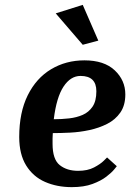

<svg xmlns="http://www.w3.org/2000/svg" viewBox="-20 -758 535 789"><path d="M320 -738 384 -591 320 -574 209 -703ZM460 -75Q460 -75 449.5 -62Q439 -49 417 -32Q395 -15 360 -2Q325 11 275 11Q214 11 165 -10.5Q116 -32 87.5 -78Q59 -124 59 -195Q59 -296 94 -366.5Q129 -437 190 -473.5Q251 -510 327 -510Q408 -510 451.5 -469Q495 -428 495 -370Q495 -325 474.5 -295.5Q454 -266 420.5 -249Q387 -232 347.5 -223.5Q308 -215 268.5 -213Q229 -211 197 -211Q196 -201 196 -189.5Q196 -178 196 -167Q196 -103 225.5 -79.5Q255 -56 301 -56Q340 -56 366.5 -70Q393 -84 406.5 -97.5Q420 -111 420 -111ZM311 -446Q270 -446 241 -402Q212 -358 201 -268Q233 -268 264 -271.5Q295 -275 320 -286Q345 -297 360.5 -320Q376 -343 376 -383Q376 -446 311 -446Z"/></svg>

Font: Arsenal SC
Style: Bold Italic
Weight: 700
Italic angle: -9.10001°
Designer: Andrij Shevchenko
Foundry: Stairsfor
Version: Version 2.001; ttfautohint (v1.8.4.7-5d5b)